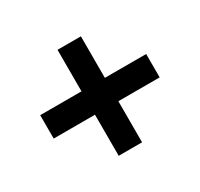

<svg xmlns="http://www.w3.org/2000/svg" viewBox="-110 -734 793 761"><g transform="rotate(-30 286.0 -353.5)"><path d="M339 -406V-596H232V-406H43V-299H232V-111H339V-299H528V-406Z"/></g></svg>

Font: Noto Traditional Nushu
Style: Bold
Weight: 700
Designer: LIU Zhao
Foundry: LiuZhao Studio
Version: Version 2.003